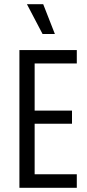

<svg xmlns="http://www.w3.org/2000/svg" viewBox="-20 -900 417 920"><path d="M73 0V-660H348V-596H146V-370H325V-307H146V-65H348V0ZM184 -737 109 -880H187L243 -737Z"/></svg>

Font: Bricolage Grotesque 12pt Condensed Light
Style: Regular
Weight: 300
Width: 3
Designer: Mathieu Triay
Foundry: Atelier Triay
Version: Version 1.001; ttfautohint (v1.8.4.7-5d5b);gftools[0.9.33.de